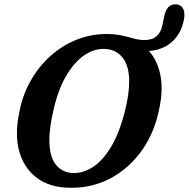

<svg xmlns="http://www.w3.org/2000/svg" viewBox="-20 -873 890 906"><path d="M492.5 -712.5Q535.5 -711.5 573 -701L572.5 -701.5Q601 -693.5 621 -688.8Q641 -684 660 -684Q698 -684 718.8 -702Q739.5 -720 746 -753.5L755.5 -798Q760.5 -823.5 774 -838.8Q787.5 -854 813 -852.5Q834.5 -851 844.8 -830.2Q855 -809.5 846.5 -773.5Q832.5 -711.5 790 -674.2Q747.5 -637 683 -632.5Q722.5 -587.5 736.2 -521.2Q750 -455 734.5 -375.5Q714 -256.5 652.8 -168Q591.5 -79.5 501.8 -31.8Q412 16 305 13Q213.5 11 153.8 -33.8Q94 -78.5 71.5 -156.5Q49 -234.5 70 -337.5Q84 -417.5 121.5 -486.2Q159 -555 215.5 -606.5Q272 -658 342.5 -686Q413 -714 492.5 -712.5ZM324.5 -56.5Q371.5 -55 417.8 -84.5Q464 -114 503.2 -178.5Q542.5 -243 569 -346.5Q580 -390 585 -426Q590 -462 589.5 -491.5Q589 -563.5 558.2 -601.5Q527.5 -639.5 476 -642Q428 -645 381.5 -614.8Q335 -584.5 296.5 -522.2Q258 -460 235 -365.5Q223.5 -318 218 -279Q212.5 -240 213 -209Q213.5 -133.5 243.5 -96Q273.5 -58.5 324.5 -56.5Z"/></svg>

Font: Fraunces 72pt S100 SemiBold
Style: Italic
Weight: 600
Italic angle: -16°
Version: Version 1.000; ttfautohint (v1.8.3)